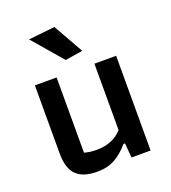

<svg xmlns="http://www.w3.org/2000/svg" viewBox="-130 -792 798 897"><g transform="rotate(-20 269.0 -344.0)"><path d="M112 -682 243 -696 327 -547 240 -533ZM64 -132V-471H172V-97Q200 -89 232 -89Q314 -89 360 -141V-471H468V0H373L367 -72H359Q326 -33 289 -12.5Q252 8 201 8Q131 8 97.5 -25Q64 -58 64 -132Z"/></g></svg>

Font: Athiti SemiBold
Style: Regular
Weight: 600
Designer: CadsonDemak Team
Foundry: CadsonDemak
Version: Version 1.032